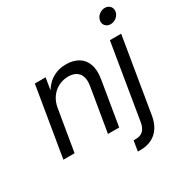

<svg xmlns="http://www.w3.org/2000/svg" viewBox="-210 -922 1256 1298"><g transform="rotate(-30 418.5 -272.5)"><path d="M171.4 -321.3 117.7 0H30.3L120.6 -542.5H204.6L183.1 -411.1L169.4 -414.1Q206.1 -487.8 255.6 -518.8Q305.2 -549.8 366.2 -549.8Q422.4 -549.8 461.7 -526.4Q501 -502.9 517.6 -456.5Q534.2 -410.2 522.5 -340.8L465.8 0H378.4L435.1 -339.4Q445.8 -403.8 419.7 -437.3Q393.6 -470.7 338.4 -470.7Q298.3 -470.7 263.2 -453.1Q228 -435.5 203.6 -402.1Q179.2 -368.7 171.4 -321.3ZM706.5 -542.5H794.4L697.3 43Q689 92.8 665.5 128.9Q642.1 165 603.8 184.6Q565.4 204.1 513.2 204.1H493.7L506.8 124H524.4Q561 124 582.3 103Q603.5 82 609.9 41.5ZM765.6 -633.3Q740.7 -633.3 725.8 -650.1Q710.9 -667 714.8 -690.9Q718.8 -715.3 739.5 -732.2Q760.3 -749 785.2 -749Q810.1 -749 825.2 -732.2Q840.3 -715.3 836.4 -690.9Q832.5 -667 811.8 -650.1Q791 -633.3 765.6 -633.3Z"/></g></svg>

Font: Inter 16pt
Style: Italic
Weight: 400
Italic angle: -9.3988°
Version: Version 4.001;git-66647c0bb